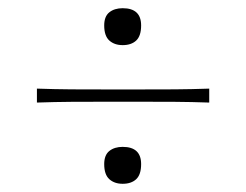

<svg xmlns="http://www.w3.org/2000/svg" viewBox="-20 -528 600 468"><path d="M279 -418Q259 -418 246.5 -429.2Q234 -440.5 234 -466Q234 -488 246.5 -498Q259 -508 279 -508Q324 -508 324 -466Q324 -440.5 312 -429.2Q300 -418 279 -418ZM70 -278V-312Q113.5 -310.5 154.2 -310.2Q195 -310 230 -310H330Q365.5 -310 406 -310.2Q446.5 -310.5 490 -312V-278Q446.5 -279.5 406 -279.8Q365.5 -280 330 -280H230Q195 -280 154.2 -279.8Q113.5 -279.5 70 -278ZM279 -80Q259 -80 246.5 -91.2Q234 -102.5 234 -128Q234 -150 246.5 -160Q259 -170 279 -170Q324 -170 324 -128Q324 -102.5 312 -91.2Q300 -80 279 -80Z"/></svg>

Font: Commissioner Flair Thin
Style: Regular
Weight: 100
Designer: Kostas Bartsokas
Foundry: Kostas Bartsokas
Version: Version 1.000; ttfautohint (v1.8.3)